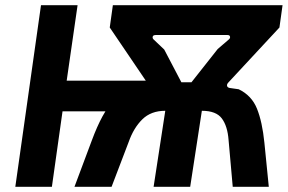

<svg xmlns="http://www.w3.org/2000/svg" viewBox="-20 -720 1111 740"><path d="M39 0 138 -700H279L237 -409H573L557 -291H221L180 0ZM267 0 334 -179Q354 -233 375 -271.5Q396 -310 422.5 -336.5Q449 -363 486 -379L534 -386Q545 -388 546 -394.5Q547 -401 542 -409L403 -614L415 -700H1069L1057 -614L861 -403Q854 -396 855 -389.5Q856 -383 865 -381L900 -376Q950 -352 970.5 -301Q991 -250 999 -170L1016 0H877L861 -180Q857 -234 835 -263.5Q813 -293 758 -293L713 0H572L617 -293Q562 -293 528.5 -260Q495 -227 476 -173L410 0ZM679 -403H718L819 -531L862 -568Q868 -573 866.5 -579Q865 -585 857 -585H580Q570 -585 568.5 -578.5Q567 -572 573 -567L613 -529Z"/></svg>

Font: Finlandica SemiBold
Style: Italic
Weight: 600
Italic angle: -8°
Designer: Niklas Ekholm, Juho Hiilivirta, Jaakko Suomalainen
Foundry: Helsinki Type Studio
Version: Version 1.063